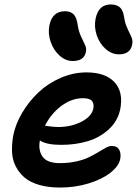

<svg xmlns="http://www.w3.org/2000/svg" viewBox="-20 -842 627 872"><path d="M520 -595.2Q487.3 -595.2 459.5 -619.9Q431.6 -644.5 419.2 -682.4Q406.7 -720.2 414.1 -756.8Q427.2 -821.8 482.9 -821.8Q509.3 -821.8 524.2 -808.8Q539.1 -795.9 543.9 -763.2Q547.9 -734.9 559.1 -711.9Q570.3 -689 577.1 -673.3Q584 -657.7 580.1 -639.2Q571.8 -595.2 520 -595.2ZM310.1 -564.9Q277.8 -564.9 250.2 -589.8Q222.7 -614.7 210 -652.3Q197.3 -689.9 204.1 -726.1Q217.3 -791 274.9 -791Q300.3 -791 314.2 -777.1Q328.1 -763.2 333 -728Q337.4 -698.2 348.9 -674.6Q360.4 -650.9 366.9 -636.2Q373.5 -621.6 370.1 -606Q361.8 -564.9 310.1 -564.9ZM252.9 9.8Q199.2 9.8 158 -2.2Q116.7 -14.2 91.6 -35.6Q66.4 -57.1 51.3 -86.9Q36.1 -116.7 34.7 -151.9Q33.2 -187 40 -226.1Q50.3 -278.3 80.6 -329.6Q110.8 -380.9 154.1 -421.9Q197.3 -462.9 254.9 -488Q312.5 -513.2 373 -513.2Q458.5 -513.2 500 -468.8Q541.5 -424.3 525.9 -345.2Q514.6 -291.5 473.6 -254.2Q432.6 -216.8 377.4 -200.4Q322.3 -184.1 257.8 -184.1Q190.9 -184.1 161.1 -204.1Q152.8 -158.7 173.8 -129.9Q194.8 -101.1 252 -101.1Q292.5 -101.1 327.6 -109.1Q362.8 -117.2 385.7 -128.7Q408.7 -140.1 427.2 -151.6Q445.8 -163.1 460.9 -171.1Q476.1 -179.2 487.8 -179.2Q511.7 -179.2 521.2 -162.1Q530.8 -145 525.9 -119.1Q519 -86.9 481.4 -57.4Q443.8 -27.8 382.6 -9Q321.3 9.8 252.9 9.8ZM356.9 -396Q305.7 -396 258.8 -361.1Q211.9 -326.2 184.1 -271Q223.6 -265.1 243.2 -265.1Q302.2 -265.1 348.9 -288.6Q395.5 -312 403.8 -348.1Q408.2 -372.6 397.2 -384.3Q386.2 -396 356.9 -396Z"/></svg>

Font: Shantell Sans Normal
Style: Italic
Weight: 600
Italic angle: -11.31°
Designer: Stephen Nixon, Anya Danilova, Shantell Martin
Foundry: Arrow Type
Version: Version 1.006;[559af2be0]